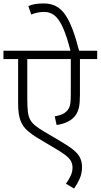

<svg xmlns="http://www.w3.org/2000/svg" viewBox="-20 -916 583 1112"><path d="M543 -574H443V-367Q443 -320 437 -293Q431 -266 415 -245Q399 -224 371 -210.5Q343 -197 308 -192L297 -242Q319 -246 336 -252.5Q353 -259 365 -271Q379 -284 384.5 -303Q390 -322 390 -366V-574H138V-342Q138 -297 141.5 -268.5Q145 -240 155.5 -221.5Q166 -203 185.5 -187.5Q205 -172 237 -153L332 -97Q378 -70 405 -48Q432 -26 443.5 -2.5Q455 21 455 52Q455 89 441 120Q427 151 409 176L362 148Q377 127 388.5 103.5Q400 80 400 55Q400 34 391 17Q382 0 357 -19Q332 -38 285 -65L196 -118Q167 -135 140 -158.5Q113 -182 100 -214Q93 -232 89 -255.5Q85 -279 85 -319V-574H0V-622H543ZM390 -615Q367 -706 344.5 -756Q322 -806 296 -826.5Q270 -847 236 -847Q214 -847 194.5 -842.5Q175 -838 161 -832L144 -881Q163 -889 184 -892.5Q205 -896 234 -896Q274 -896 304.5 -880Q335 -864 358 -830.5Q381 -797 401 -743.5Q421 -690 440 -615Z"/></svg>

Font: Noto Sans Devanagari Light
Style: Regular
Weight: 300
Version: Version 2.003